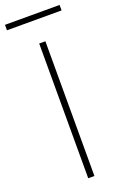

<svg xmlns="http://www.w3.org/2000/svg" viewBox="-194 -941 638 991"><g transform="rotate(-20 125.0 -445.5)"><path d="M108 0V-740H142V0ZM-25 -861V-891H275V-861Z"/></g></svg>

Font: Encode Sans Expanded Thin
Style: Regular
Weight: 250
Width: 7
Designer: Multiple Designers
Foundry: Impallari Type
Version: Version 2.000